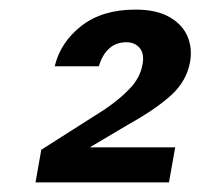

<svg xmlns="http://www.w3.org/2000/svg" viewBox="-20 -732 418 400"><path d="M54 -352 66 -420 198 -504Q229 -525 250.5 -547.5Q272 -570 277 -598Q281 -620 271 -632Q261 -644 243 -644Q222 -644 207.5 -631Q193 -618 186 -594H94Q106 -644 149.5 -678Q193 -712 262 -712Q306 -712 333 -696.5Q360 -681 370.5 -656.5Q381 -632 376 -603Q369 -564 338 -535Q307 -506 248 -473L167 -425H345L332 -352Z"/></svg>

Font: DM Sans 18pt SemiBold
Style: Italic
Weight: 600
Italic angle: -10°
Designer: Colophon Foundry, Jonny Pinhorn
Foundry: Colophon Foundry
Version: Version 4.004;gftools[0.9.30]